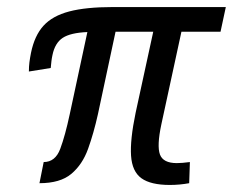

<svg xmlns="http://www.w3.org/2000/svg" viewBox="-20 -520 661 545"><path d="M104 -60Q137 -60 151 -97.5Q165 -135 178 -196L228 -429Q180 -427 158 -412.5Q136 -398 129 -364Q127 -355 126 -346.5Q125 -338 124 -327L62 -317Q62 -331 63.5 -343Q65 -355 68 -370Q78 -419 103.5 -447Q129 -475 176.5 -487.5Q224 -500 301 -500H621L606 -430H495L438 -167Q425 -106 434 -81.5Q443 -57 482 -57Q496 -57 519 -60L517 0Q490 5 462 5Q408 5 381.5 -14Q355 -33 352 -78Q349 -123 365 -200L415 -430H308L258 -196Q246 -142 230 -97.5Q214 -53 182.5 -26.5Q151 0 92 0Z"/></svg>

Font: Epunda Sans
Style: Italic
Weight: 400
Italic angle: -12.0243°
Designer: Simon Atzbach
Foundry: typofactur
Version: Version 2.204; ttfautohint (v1.8.4.7-5d5b)